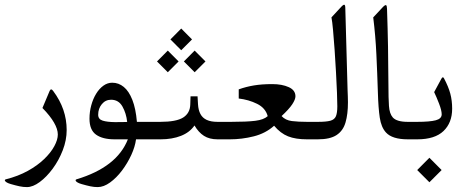

<svg xmlns="http://www.w3.org/2000/svg" viewBox="-24 -582 1949 802"><path d="M254.5 -38.9Q254.5 -82.5 240.6 -123.2Q226.6 -163.9 198.4 -201.7Q193.6 -208.3 190 -208.5Q186.3 -208.7 183.4 -202.4L153.3 -130.9Q185.6 -97.9 201.5 -70.2Q217.5 -42.5 217.5 -20.2Q217.5 1.5 203 28.4Q188.5 55.4 160.6 82.3Q132.7 109.3 92.4 131.6Q52.1 154 0.7 166.9Q-5.9 168.7 -2.9 173.8Q-1.8 175.7 0.2 177.3Q2.2 179 5.1 180.6Q8.1 182.3 12.3 183.9Q16.5 185.6 21.6 187Q42.2 192.9 57.6 196.2Q73 199.5 88.4 199.5Q113.3 199.5 141.9 178.4Q170.5 157.3 196.2 122.5Q221.9 87.6 238.2 45.5Q254.5 3.3 254.5 -38.9Z M444.8 -236.5Q425 -236.5 407.8 -224.1Q390.5 -211.6 377.5 -190.3Q364.5 -169.1 357.2 -142.1Q349.8 -115.1 349.8 -86.2Q349.8 -39.2 377.2 -19.6Q404.5 0 454.7 0H510.1Q464.6 116.2 295.9 166.9Q290.1 168.7 292.6 173.8Q293.7 175.7 295.7 177.3Q297.8 179 300.7 180.6Q303.6 182.3 307.8 183.9Q312.1 185.6 317.2 187Q337.7 192.9 353.3 196.2Q368.9 199.5 383.9 199.5Q409.2 199.5 435.8 180.2Q462.4 161 485.5 130.4Q508.6 99.7 524.4 65.3Q540.2 30.8 544.2 0H602.5Q609.8 0 611.5 -8.8Q613.1 -17.6 613.1 -34.8V-37.4Q613.1 -55.4 611.5 -64.2Q609.8 -73 602.5 -73H547.9Q543.1 -128.7 528.8 -165Q514.5 -201.3 493 -218.9Q471.6 -236.5 444.8 -236.5ZM386.1 -102.7Q386.1 -128.7 401.4 -147Q416.6 -165.4 440 -165.4Q471.6 -165.4 487.5 -137Q503.5 -108.5 507.2 -72.6Q499.1 -72.2 486.1 -72.1Q473 -71.9 455.8 -71.9Q423.5 -72.2 404.8 -78.1Q386.1 -84 386.1 -102.7Z M598.5 -73Q587.1 -73 584.5 -64.2Q582 -55.4 582 -38.1V-34.5Q582 -17.6 584.3 -8.8Q586.7 0 598.5 0H646.5Q694.9 0 731.8 -14.5Q768.6 -29 788.4 -57.9Q805.3 -29 828 -14.5Q850.8 0 884.9 0H892.9Q900.3 0 902.1 -8.8Q903.9 -17.6 903.9 -34.8V-37.4Q903.9 -55.4 902.1 -64.2Q900.3 -73 892.9 -73H884.9Q857 -73 839.4 -81.2Q821.8 -89.5 813.2 -105.8Q804.5 -122.1 803.1 -146.3L801.2 -179.7H771.9L770.8 -145.2Q769.7 -109.3 741.1 -91.1Q712.5 -73 645 -73ZM733 -462.8 687.9 -417.3 733 -372.2 778.1 -417.3ZM789.1 -370.7 744 -325.3 789.1 -280.2 834.3 -325.3ZM676.9 -370.7 631.8 -325.3 676.9 -280.2 722 -325.3Z M889.3 -73Q877.9 -73 875.3 -64.2Q872.8 -55.4 872.8 -38.1V-34.5Q872.8 -17.6 875.1 -8.8Q877.5 0 889.3 0H935.5Q986.8 0 1036.1 -12.5Q1085.4 -24.9 1121 -56.8Q1147.8 -24.9 1179.3 -12.5Q1210.9 0 1257.8 0H1281.3Q1292.3 0 1292.3 -34.8V-37.4Q1292.3 -73 1281.3 -73H1259.3Q1222.2 -73 1195.3 -76.3Q1168.3 -79.6 1152.2 -97.2Q1183.4 -126.1 1196.7 -146.3Q1210.1 -166.5 1210.1 -179.7Q1210.1 -205.4 1182.1 -218Q1154 -230.7 1113.3 -230.7Q1070 -230.7 1036.9 -225.2Q1003.7 -219.7 973.2 -208.7V-170.5Q1014.7 -165.7 1049.9 -148.3Q1085.1 -130.9 1094.2 -96.8Q1077.7 -81.8 1042.2 -77.4Q1006.6 -73 941 -73Z M1277.6 -73Q1266.2 -73 1263.7 -64.2Q1261.1 -55.4 1261.1 -38.1V-34.5Q1261.1 -17.6 1263.5 -8.8Q1265.9 0 1277.6 0H1303.6Q1355 0 1382.1 -18Q1409.2 -35.9 1419.3 -70.6Q1429.4 -105.2 1429.4 -154.4Q1429.4 -165.4 1428.9 -178.8Q1428.3 -192.2 1427.9 -204.6L1418.4 -546.8Q1418.4 -562.2 1413.8 -562.2Q1409.2 -562.2 1401.9 -554.1L1360.5 -509.4Q1363.8 -493.2 1367.1 -456.7Q1370.4 -420.2 1373.7 -373.7Q1377 -327.1 1379.5 -280Q1382.1 -232.9 1383.6 -194.7Q1385 -156.6 1385 -137.9Q1385 -110.7 1379.2 -96.6Q1373.3 -82.5 1355.9 -77.7Q1338.5 -73 1303.6 -73Z M1679.5 -73Q1633.3 -73 1616.8 -91.3Q1602.9 -107.1 1600.7 -139.5Q1598.5 -172 1598.5 -226.3Q1598.1 -312.4 1596.8 -386.1Q1595.5 -459.8 1592.6 -545.7Q1592.2 -559.2 1588.4 -560.5Q1584.5 -561.8 1576.8 -554.1L1535 -509.4Q1544.6 -432 1548.2 -354.4Q1551.9 -276.9 1554.5 -194Q1556.3 -130.9 1562.3 -90.6Q1568.4 -50.2 1588.2 -28.6Q1614.2 0 1679.9 0H1687.2Q1698.2 0 1698.2 -34.8V-37.4Q1698.2 -55.4 1696.4 -64.2Q1694.5 -73 1687.2 -73Z M1769.7 77 1718.7 128.3 1769.7 179.3 1820.7 128.3ZM1864.7 -128Q1864.7 -161.7 1857 -190.7Q1849.3 -219.7 1830.6 -254.9Q1828 -259.6 1825.3 -259.1Q1822.5 -258.5 1819.2 -252.3L1789.5 -197.3Q1799 -177.5 1810 -149.1Q1821 -120.6 1821 -104.5Q1821 -86.2 1796.3 -79.6Q1771.5 -73 1718 -73H1683.5Q1672.2 -73 1669.6 -64.2Q1667 -55.4 1667 -38.1V-34.5Q1667 -17.6 1669.4 -8.8Q1671.8 0 1683.5 0H1719.1Q1792.4 0 1828.6 -34.7Q1864.7 -69.3 1864.7 -128Z"/></svg>

Font: Parastoo
Style: Regular
Weight: 400
Foundry: Saber Rastikerdar (saber.rastikerdar@gmail.com)
Version: Version 3.000